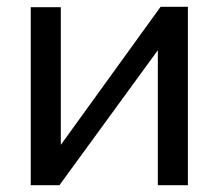

<svg xmlns="http://www.w3.org/2000/svg" viewBox="-20 -542 640 562"><path d="M70 0V-521H158V-118L450 -522H530V0H442V-395L154 0Z"/></svg>

Font: Raleway Medium
Style: Regular
Weight: 500
Designer: Matt McInerney, Pablo Impallari, Rodrigo Fuenzalida
Foundry: Matt McInerney, Pablo Impallari, Rodrigo Fuenzalida
Version: Version 4.026